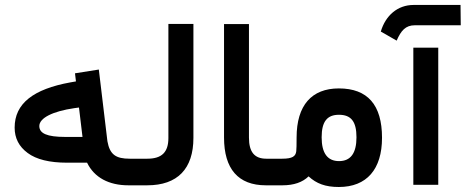

<svg xmlns="http://www.w3.org/2000/svg" viewBox="-20 -748 1880 775"><path d="M520.5 0C528.8 0 532.7 -17.1 532.7 -51.8V-57.1C532.7 -90.8 528.8 -107.4 520.5 -107.4H503.4C448.2 -107.4 423.3 -123.5 413.6 -177.7L378.9 -467.3L282.7 -452.1L286.6 -419.4L264.2 -415.5C114.3 -388.2 39.1 -330.1 39.1 -232.9C39.1 -190.4 56.6 -156.2 91.8 -130.4C126.5 -104.5 179.7 -91.3 250.5 -91.3H331.5C360.4 -31.2 419.9 0 498 0ZM243.2 -195.3C169.4 -195.3 138.7 -209.5 138.7 -239.3C138.7 -271.5 192.4 -298.8 280.3 -311.5L298.8 -314L313 -195.3Z M515.1 -107.4C506.8 -107.4 502.9 -90.8 502.9 -57.1V-51.8C502.9 -17.1 506.8 0 515.1 0H574.2C696.8 0 760.7 -66.9 760.7 -191.4V-651.4H659.7V-190.9C659.7 -133.8 633.3 -107.4 574.7 -107.4Z M1075.7 0C1084 0 1087.9 -17.1 1087.9 -51.8V-57.1C1087.9 -90.8 1084 -107.4 1075.7 -107.4H1054.7C1007.8 -107.4 984.9 -133.8 984.9 -192.4V-650.9H884.3V-192.9C884.3 -66.4 941.4 0 1053.2 0Z M1070.3 -107.4C1062 -107.4 1058.1 -90.8 1058.1 -57.1V-51.8C1058.1 -17.1 1062 0 1070.3 0H1120.1C1166 0 1201.2 -12.2 1225.6 -36.1C1257.3 -6.8 1293.5 6.8 1347.7 6.8C1460.4 6.8 1522 -64.9 1522 -191.9C1522 -324.7 1463.9 -391.1 1347.7 -391.1C1238.3 -391.1 1177.2 -323.2 1177.2 -192.9C1177.2 -164.1 1176.8 -145.5 1175.8 -137.2C1173.3 -117.2 1160.6 -107.4 1119.1 -107.4ZM1278.3 -193.8C1278.3 -257.8 1300.8 -284.7 1348.1 -284.7C1397 -284.7 1418.9 -257.8 1418.9 -193.8C1418.9 -129.9 1395.5 -97.7 1348.6 -97.7C1301.8 -97.7 1278.3 -129.9 1278.3 -193.8Z M1648.4 -555.7V-2H1749V-555.7ZM1649.4 -728C1585 -728 1536.1 -685.5 1517.1 -620.6L1581.1 -584C1598.6 -624.5 1617.2 -646 1654.3 -646H1839.8L1838.9 -728Z"/></svg>

Font: Shabnam Medium
Style: Regular
Weight: 500
Foundry: DejaVu fonts team - Redesigned by Saber Rastikerdar - Based on Vazir font
Version: Version 5.0.1